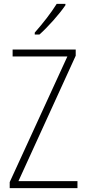

<svg xmlns="http://www.w3.org/2000/svg" viewBox="-20 -969 445 989"><path d="M317 -942V-949H272C242 -901 202 -850 159 -801V-791H183C226 -829 285 -895 317 -942ZM379 0V-36H75L370 -682V-714H45V-678H327L30 -31V0Z"/></svg>

Font: Noto Sans Thai Looped Condensed ExtraLight
Style: Regular
Weight: 200
Width: 3
Designer: Sasikarn Vongin, Ben Mitchell
Foundry: The Fontpad Ltd
Version: Version 1.001